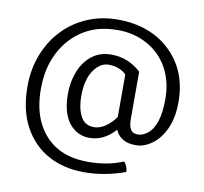

<svg xmlns="http://www.w3.org/2000/svg" viewBox="-90 -771 1112 1049"><g transform="rotate(10 466.0 -246.0)"><path d="M479.5 -478.5Q572.5 -478.5 644 -413V-153.5Q644 -109.5 656.5 -91.5Q669 -73.5 695.8 -73.5Q722.5 -73.5 749 -94Q811 -142 811 -289.5Q811 -387 770.5 -460.5Q730 -534 656.2 -575.2Q582.5 -616.5 492.8 -616.5Q403 -616.5 338.2 -587Q273.5 -557.5 227 -504.5Q131.5 -395 131.5 -227.5Q131.5 -116 171 -38.2Q210.5 39.5 280.8 80.2Q351 121 455.8 121Q560.5 121 648 85Q657 92.5 663.5 108.2Q670 124 670 139Q556.5 180.5 442.5 180.5Q328.5 180.5 242.2 133Q156 85.5 106.5 -5.8Q57 -97 57 -227.5Q57 -322 88 -403.2Q119 -484.5 175.8 -545Q232.5 -605.5 310.5 -639.2Q388.5 -673 480.5 -673Q572.5 -673 646.2 -645.2Q720 -617.5 773 -566Q884.5 -459 884.5 -286.5Q884.5 -199.5 856.8 -138.8Q829 -78 784.8 -46Q740.5 -14 696.5 -14Q652.5 -14 626 -29Q572 -59.5 572 -133.5V-384.5Q558.5 -399 533.8 -410.2Q509 -421.5 474.5 -421.5Q440 -421.5 412 -395Q355.5 -341 355.5 -226.5Q355.5 -160.5 378.5 -116Q401.5 -71.5 453 -71.5Q502.5 -71.5 552 -124Q573.5 -146.5 583 -170.5L612.5 -129Q600.5 -99.5 574 -72Q514 -9.5 438.5 -9.5Q391 -9.5 355.5 -36Q281.5 -90.5 281.5 -226Q281.5 -293.5 304.2 -351Q327 -408.5 371.2 -443.5Q415.5 -478.5 479.5 -478.5Z"/></g></svg>

Font: Signika-CLs Light
Style: CLs-Regular
Weight: 300
Version: Version 2.003;gftools[0.9.32]